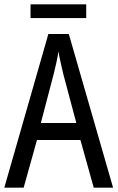

<svg xmlns="http://www.w3.org/2000/svg" viewBox="-20 -873 547 893"><path d="M416 0 354 -222H152L90 0H0L205 -715H300L506 0ZM274 -530Q269 -553 262 -582.5Q255 -612 252 -634Q248 -608 242 -581Q236 -554 230 -530L170 -301H335ZM381 -853V-789H122V-853Z"/></svg>

Font: Noto Sans Ethiopic Cond
Style: Regular
Weight: 400
Width: 3
Designer: Monotype Design Team
Foundry: Monotype Imaging Inc.
Version: Version 2.102; ttfautohint (v1.8.4.7-5d5b)